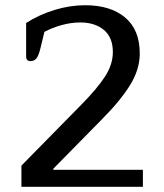

<svg xmlns="http://www.w3.org/2000/svg" viewBox="-20 -715 627 735"><path d="M62 -81 295 -318Q352 -376 382 -422Q412 -468 412 -516Q412 -572 377.5 -600.5Q343 -629 288 -629Q252 -629 216 -619Q180 -609 150 -593L135 -531Q128 -502 119.5 -491.5Q111 -481 97 -481Q80 -481 80 -499V-627Q130 -659 189 -677Q248 -695 306 -695Q403 -695 459 -648Q515 -601 515 -510Q515 -449 477.5 -388.5Q440 -328 366 -254L184 -69V-65H527V0H62Z"/></svg>

Font: Maitree Medium
Style: Regular
Weight: 500
Designer: CadsonDemak Team
Foundry: CadsonDemak
Version: Version 1.000